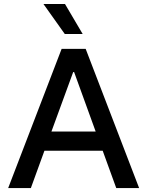

<svg xmlns="http://www.w3.org/2000/svg" viewBox="-20 -955 748 975"><path d="M501.5 -189.5H205.6L136.7 0H21.5L293 -707H415L686.5 0H570.3ZM465.8 -287.1 356.4 -588.9H351.6L241.2 -287.1ZM200.7 -934.6H310.1L399.9 -782.2H309.1Z"/></svg>

Font: Wanted Sans Medium
Style: Regular
Weight: 500
Designer: Original Design by Kil Hyung-jin and Kang Hanbin, Wanted Lab, Inc; Hangeul from Source Han Sans by Jang Soo-young and Ka
Foundry: Wanted Lab, Inc.
Version: Version 1.001